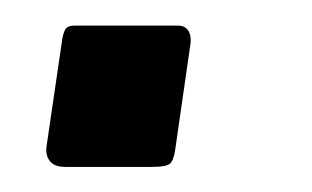

<svg xmlns="http://www.w3.org/2000/svg" viewBox="-20 -133 249 153"><path d="M119.6 -13.6Q118.3 -4.8 115.2 -2.4Q112.1 0 101.3 0H31.8Q23.3 0 19.7 -4.7Q16.1 -9.3 17.1 -16.5L29.7 -102.4Q31 -109 33 -110.8Q35.1 -112.6 39.4 -112.6H121.8Q127.2 -112.6 129.8 -108.9Q132.4 -105.3 131.9 -98.9Z"/></svg>

Font: Libre Franklin Thin
Style: Italic
Weight: 100
Italic angle: -8°
Designer: Pablo Impallari, Rodrigo Fuenzalida, Nhung Nguyen
Foundry: Impallari Type
Version: Version 3.000